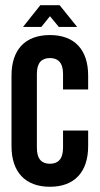

<svg xmlns="http://www.w3.org/2000/svg" viewBox="-20 -703 382 734"><path d="M134 -683 68 -600H138L171 -641L205 -600H275L208 -683ZM317 -361V-414C317 -513 265 -569 171 -569C76 -569 24 -513 24 -414V-144C24 -46 76 11 171 11C265 11 317 -46 317 -144V-204H221V-138C221 -94 201 -77 171 -77C140 -77 121 -94 121 -138V-421C121 -464 140 -481 171 -481C201 -481 221 -464 221 -421V-361Z"/></svg>

Font: Modon Arabic
Style: Bold
Weight: 700
Designer: Ahmedzaza
Foundry: Ahmedzaza
Version: Version 2.010